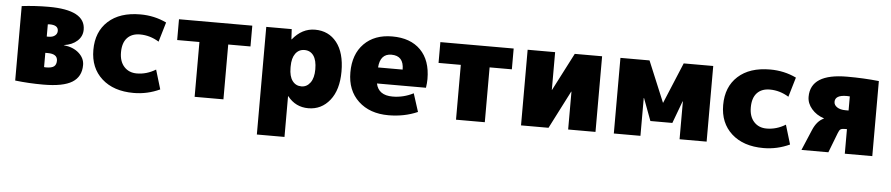

<svg xmlns="http://www.w3.org/2000/svg" viewBox="-43 -813 6105 1315"><g transform="rotate(5 3009.5 -155.0)"><path d="M252 -113Q254 -113 258.5 -112.5Q263 -112 265 -112Q304 -112 320 -124.5Q336 -137 336 -164Q336 -211 269 -211H252ZM252 -323H265Q292 -323 308 -335.5Q324 -348 324 -368Q324 -408 265 -408Q263 -408 258.5 -407.5Q254 -407 252 -407ZM517 -150Q517 -70 455 -31.5Q393 7 256 7Q157 7 63 -4V-516Q154 -527 248 -527Q500 -527 500 -392Q500 -346 465.5 -314.5Q431 -283 374 -275V-274Q439 -267 478 -232Q517 -197 517 -150Z M1018 -163 1058 -30Q972 10 878 10Q740 10 659 -63Q578 -136 578 -260Q578 -385 657.5 -457.5Q737 -530 878 -530Q975 -530 1058 -490L1018 -355Q956 -393 888 -393Q831 -393 799.5 -359Q768 -325 768 -260Q768 -197 801 -161Q834 -125 888 -125Q956 -125 1018 -163Z M1648 -520V-377H1495V0H1297V-377H1144V-520Z M1919 -520 1923 -450H1925Q1990 -530 2079 -530Q2173 -530 2228.5 -459.5Q2284 -389 2284 -260Q2284 -134 2226.5 -62Q2169 10 2079 10Q1991 10 1936 -60H1934V220H1744V-520ZM2104 -260Q2104 -322 2081.5 -353.5Q2059 -385 2019 -385Q1980 -385 1957 -353.5Q1934 -322 1934 -265V-255Q1934 -197 1957 -166Q1980 -135 2019 -135Q2056 -135 2080 -167.5Q2104 -200 2104 -260Z M2531 -310H2700Q2700 -405 2615 -405Q2538 -405 2531 -310ZM2533 -200Q2550 -120 2647 -120Q2722 -120 2790 -155L2830 -30Q2738 10 2630 10Q2501 10 2423 -63Q2345 -136 2345 -260Q2345 -385 2416.5 -457.5Q2488 -530 2610 -530Q2735 -530 2805 -459.5Q2875 -389 2875 -260Q2875 -233 2870 -200Z M3445 -520V-377H3292V0H3094V-377H2941V-520Z M3731 -260 3865 -520H4053V0H3865V-260H3863L3730 0H3541V-520H3730V-260Z M4629 -260 4572 -107H4421L4364 -260H4362V0H4179V-520H4379L4496 -239H4497L4614 -520H4817V0H4631V-260Z M5348 -163 5388 -30Q5302 10 5208 10Q5070 10 4989 -63Q4908 -136 4908 -260Q4908 -385 4987.5 -457.5Q5067 -530 5208 -530Q5305 -530 5388 -490L5348 -355Q5286 -393 5218 -393Q5161 -393 5129.5 -359Q5098 -325 5098 -260Q5098 -197 5131 -161Q5164 -125 5218 -125Q5286 -125 5348 -163Z M5767 -394Q5763 -394 5756 -394.5Q5749 -395 5746 -395Q5666 -395 5666 -348Q5666 -326 5687.5 -311.5Q5709 -297 5746 -297H5767ZM5767 -169H5755Q5732 -169 5723 -163Q5714 -157 5706 -135L5654 0H5469L5529 -142Q5556 -206 5603 -227V-229Q5551 -246 5518.5 -284Q5486 -322 5486 -367Q5486 -527 5738 -527Q5852 -527 5956 -516V0H5767Z"/></g></svg>

Font: Mplus 1p Black
Style: Regular
Weight: 900
Version: Version 1.061